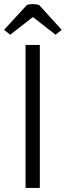

<svg xmlns="http://www.w3.org/2000/svg" viewBox="-44 -920 322 940"><path d="M151 0H81V-700H151ZM147 -896 258 -774 228 -750 119 -835H115L6 -750L-24 -774L88 -896Q115 -904 147 -896Z"/></svg>

Font: Strong
Style: Regular
Weight: 400
Designer: Roman Shchyukin (Gaslight Type Foundry)
Foundry: Cyreal (www.cyreal.org)
Version: Version 1.001